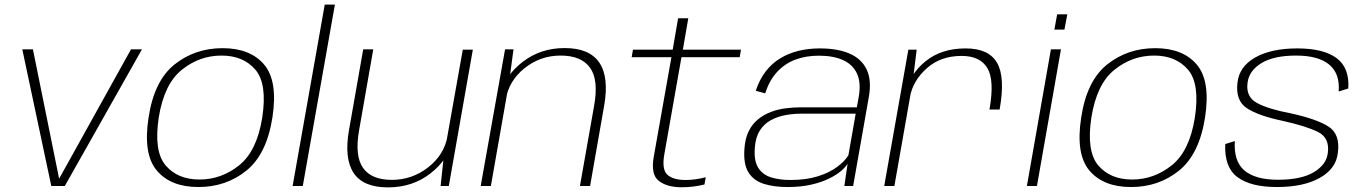

<svg xmlns="http://www.w3.org/2000/svg" viewBox="-20 -805 5914 831"><path d="M202 0H260.5L594.5 -591.5H547L237 -33.5H235.5L122.5 -591.5H76.5Z M839 4.5Q958 4.5 1046 -66.2Q1134 -137 1159 -296Q1183.5 -454.5 1123.2 -525.5Q1063 -596.5 943.5 -596.5Q824 -596.5 735.5 -526Q647 -455.5 623 -296Q598.5 -138 658.8 -66.8Q719 4.5 839 4.5ZM843.5 -28Q749 -28 697 -89Q645 -150 667 -296Q690 -441 766.8 -502.8Q843.5 -564.5 938.5 -564.5Q1033 -564.5 1085.2 -503.5Q1137.5 -442.5 1115 -296Q1092 -151 1015 -89.5Q938 -28 843.5 -28Z M1246.5 0H1290.5L1429.5 -785H1385.5Z M1887 0H1922.5L2026.5 -590H1983L1900.5 -126.5ZM1595.5 -591.5H1552L1490.5 -242Q1469 -120 1510.2 -57Q1551.5 6 1659 6Q1765.5 6 1842.8 -54.2Q1920 -114.5 1933.5 -189.5L1917.5 -218Q1903 -135 1833.2 -80.8Q1763.5 -26.5 1676 -26.5Q1587 -26.5 1550.8 -79Q1514.5 -131.5 1534.5 -243Z M2060.5 0H2104.5L2183.5 -449.5L2202.5 -591.5H2166ZM2490 0H2534L2595 -348.5Q2616.5 -471.5 2573.8 -534.2Q2531 -597 2424 -597Q2319.5 -597 2242.2 -537.2Q2165 -477.5 2151.5 -402L2168.5 -373Q2182.5 -456 2250.8 -510.2Q2319 -564.5 2406.5 -564.5Q2495.5 -564.5 2533.5 -512.2Q2571.5 -460 2551.5 -348Z M2930 5.5Q2981 5.5 3029 -6.5L3034.5 -38Q2990.5 -26 2947 -26Q2893 -26 2868.2 -49Q2843.5 -72 2855.5 -138.5L2929.5 -557.5H3181.5L3187 -590H2935.5L2959 -726H2915L2891.5 -590H2719.5L2714 -557.5H2886L2809.5 -126.5Q2796 -49 2831.8 -21.8Q2867.5 5.5 2930 5.5Z M3388.5 4.5Q3446 4.5 3490.8 -5.8Q3535.5 -16 3568 -32Q3600.5 -48 3620.5 -65.2Q3640.5 -82.5 3648.5 -96.5L3634.5 0H3672.5L3740 -383Q3753.5 -457 3731.2 -503.8Q3709 -550.5 3657.2 -573Q3605.5 -595.5 3528.5 -595.5Q3479 -595.5 3435.5 -584.8Q3392 -574 3356 -552Q3320 -530 3293.5 -495.2Q3267 -460.5 3251 -412L3292 -401Q3310 -457.5 3343.2 -493.5Q3376.5 -529.5 3422.2 -546.8Q3468 -564 3524 -564Q3586.5 -564 3629 -544.8Q3671.5 -525.5 3689.5 -485.8Q3707.5 -446 3696.5 -384.5L3688.5 -340.5H3445.5Q3413.5 -340.5 3380 -336.2Q3346.5 -332 3316 -320.2Q3285.5 -308.5 3260.8 -288.5Q3236 -268.5 3220.5 -237.2Q3205 -206 3202 -161.5Q3197 -94.5 3219.5 -58.8Q3242 -23 3286 -9.2Q3330 4.5 3388.5 4.5ZM3401 -26Q3354 -26 3317.5 -37.2Q3281 -48.5 3261.8 -78.8Q3242.5 -109 3247 -165.5Q3250 -211 3268.8 -240.2Q3287.5 -269.5 3317 -285.2Q3346.5 -301 3380.5 -307Q3414.5 -313 3448.5 -313H3683.5L3652 -133Q3637 -108 3603.8 -83Q3570.5 -58 3519.8 -42Q3469 -26 3401 -26Z M4262.5 -331H4306.5Q4331.5 -470.5 4295.5 -533Q4259.5 -595.5 4159.5 -595.5Q4054.5 -595.5 3985.8 -539.8Q3917 -484 3903.5 -406.5L3918.5 -386Q3931.5 -456 3991.2 -509.5Q4051 -563 4142 -563Q4222 -563 4253.5 -510.2Q4285 -457.5 4262.5 -331ZM3807 0H3851L3930 -448.5L3947.5 -590H3911.5Z M4424.5 0H4468L4572 -591.5H4528.5ZM4555.5 -743 4543.5 -677H4587L4599.5 -743Z M4875.5 4.5Q4994.5 4.5 5082.5 -66.2Q5170.5 -137 5195.5 -296Q5220 -454.5 5159.8 -525.5Q5099.5 -596.5 4980 -596.5Q4860.5 -596.5 4772 -526Q4683.5 -455.5 4659.5 -296Q4635 -138 4695.2 -66.8Q4755.5 4.5 4875.5 4.5ZM4880 -28Q4785.5 -28 4733.5 -89Q4681.5 -150 4703.5 -296Q4726.5 -441 4803.2 -502.8Q4880 -564.5 4975 -564.5Q5069.5 -564.5 5121.8 -503.5Q5174 -442.5 5151.5 -296Q5128.5 -151 5051.5 -89.5Q4974.5 -28 4880 -28Z M5506.5 4.5Q5622.5 4.5 5693 -35.5Q5763.5 -75.5 5770.5 -144.5Q5781 -224 5730.5 -256.8Q5680 -289.5 5568.5 -314Q5470.5 -332.5 5421 -359Q5371.5 -385.5 5379.5 -446.5Q5386 -499.5 5440 -532Q5494 -564.5 5589.5 -564.5Q5686.5 -564.5 5733.2 -525.2Q5780 -486 5774 -409L5815.5 -422Q5821.5 -511 5765.2 -553.2Q5709 -595.5 5595 -595.5Q5482.5 -595.5 5413.2 -556.5Q5344 -517.5 5336 -448Q5326.5 -369.5 5376.5 -336.8Q5426.5 -304 5529 -282.5Q5633 -259.5 5684.2 -234Q5735.5 -208.5 5727 -143.5Q5721.5 -93 5666.8 -60Q5612 -27 5511 -27Q5414.5 -27 5366.8 -66.5Q5319 -106 5324.5 -194.5L5283 -181.5Q5278.5 -81 5336 -38.2Q5393.5 4.5 5506.5 4.5Z"/></svg>

Font: Anybody SemiExpanded ExtraLight
Style: Italic
Weight: 250
Width: 6
Italic angle: -10°
Version: Version 1.113;gftools[0.9.25]